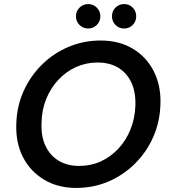

<svg xmlns="http://www.w3.org/2000/svg" viewBox="-20 -911 833 943"><path d="M354 12Q264 12 196.5 -28.5Q129 -69 93 -139Q57 -209 60 -300Q62 -387 95 -461.5Q128 -536 185 -592.5Q242 -649 316 -680.5Q390 -712 474 -712Q565 -712 632 -672Q699 -632 735 -561.5Q771 -491 768 -401Q766 -314 733 -239Q700 -164 643 -107.5Q586 -51 512.5 -19.5Q439 12 354 12ZM369 -96Q426 -96 474.5 -118Q523 -140 561 -180.5Q599 -221 621 -275.5Q643 -330 645 -393Q647 -458 625.5 -505Q604 -552 561.5 -578Q519 -604 459 -604Q403 -604 354 -582Q305 -560 267 -519.5Q229 -479 207 -425Q185 -371 184 -308Q181 -243 203 -195.5Q225 -148 267.5 -122Q310 -96 369 -96ZM413 -771Q388 -771 370.5 -788.5Q353 -806 353 -831Q353 -856 370.5 -873.5Q388 -891 413 -891Q438 -891 455.5 -873.5Q473 -856 473 -831Q473 -806 455.5 -788.5Q438 -771 413 -771ZM590 -771Q564 -771 547 -788.5Q530 -806 530 -831Q530 -856 547 -873.5Q564 -891 590 -891Q615 -891 632 -873.5Q649 -856 649 -831Q649 -806 632 -788.5Q615 -771 590 -771Z"/></svg>

Font: DM Sans 17pt SemiBold
Style: Italic
Weight: 600
Italic angle: -10°
Version: Version 4.004;gftools[0.9.30]